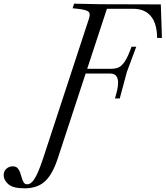

<svg xmlns="http://www.w3.org/2000/svg" viewBox="-203 -733 903 1047"><path d="M-69 294Q-133 294 -158 271Q-183 248 -183 223Q-183 200 -168 187Q-153 174 -134 174Q-116 174 -107 184Q-98 194 -93 208.5Q-88 223 -84 237.5Q-80 252 -73.5 262Q-67 272 -54 272Q-40 272 -26.5 257.5Q-13 243 1.5 211.5Q16 180 33 128L282 -631Q292 -660 278 -670.5Q264 -681 212 -686L193 -688L201 -713L348 -710L674 -709L680 -526H654Q653 -605 619.5 -645Q586 -685 524 -685H380L112 131Q83 219 41.5 256.5Q0 294 -69 294ZM424 -196Q430 -216 435.5 -239Q441 -262 441 -283.5Q441 -305 431 -318.5Q421 -332 397 -332H234L242 -358H405Q427 -358 444 -365.5Q461 -373 478 -398.5Q495 -424 514 -478H540L489 -341L450 -196Z"/></svg>

Font: Baskervville
Style: Italic
Weight: 400
Italic angle: -18°
Designer: ANRT
Foundry: ANRT
Version: Version 1.100